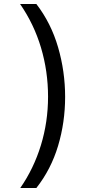

<svg xmlns="http://www.w3.org/2000/svg" viewBox="-20 -812 459 967"><path d="M82 135Q150 37 186 -80.5Q222 -198 222 -325Q222 -453 186.5 -572Q151 -691 81 -792H163Q237 -696 272.5 -574Q308 -452 308 -324Q308 -196 272.5 -77.5Q237 41 163 135Z"/></svg>

Font: lkorean85
Style: Book
Weight: 400
Designer: Jelle Bosma - Monotype Design Team
Foundry: Monotype Imaging Inc.
Version: Version 2.003